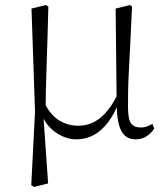

<svg xmlns="http://www.w3.org/2000/svg" viewBox="-20 -539 655 762"><path d="M104 196 119 -96 105 -505 162 -519 172 -513Q170 -433 168 -372.5Q166 -312 164.5 -264.5Q163 -217 162 -177.5Q161 -138 161 -99L152 -82L171 189L115 203ZM518 14Q480 14 462 -18.5Q444 -51 443 -124V-127L439 -505L496 -519L504 -513Q500 -428 497 -366Q494 -304 491.5 -259Q489 -214 488.5 -180Q488 -146 488 -115Q488 -65 500.5 -49Q513 -33 538 -33Q553 -33 564 -37.5Q575 -42 585 -47L592 -29Q582 -12 563 1Q544 14 518 14ZM283 14Q240 14 199 -15Q158 -44 141 -97H139L155 -132Q182 -80 216.5 -60Q251 -40 291 -40Q340 -40 378.5 -71.5Q417 -103 448 -167L461 -155H459Q433 -74 388 -30Q343 14 283 14Z"/></svg>

Font: Noto Serif KR ExtraLight ExtraLight
Style: Regular
Weight: 250
Version: Version 2.003-H1;hotconv 1.1.1;makeotfexe 2.6.0